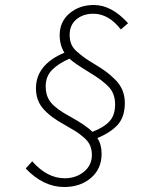

<svg xmlns="http://www.w3.org/2000/svg" viewBox="-20 -701 640 769"><path d="M237 48Q154 48 83 -26L109 -55Q169 13 239 13Q284 13 316 -13Q348 -39 348 -80Q348 -102 340.5 -119Q333 -136 314.5 -151.5Q296 -167 282.5 -175.5Q269 -184 239 -201Q182 -232 153 -265.5Q124 -299 124 -347Q124 -442 238 -490Q219 -520 219 -560Q219 -614 258.5 -647.5Q298 -681 356 -681Q427 -681 493 -608L464 -583Q415 -646 354 -646Q313 -646 286 -623.5Q259 -601 259 -561Q259 -541 265.5 -524.5Q272 -508 289 -493.5Q306 -479 319 -469.5Q332 -460 359 -444Q387 -427 403.5 -415Q420 -403 440 -383.5Q460 -364 470 -340.5Q480 -317 480 -289Q480 -234 452.5 -202.5Q425 -171 370 -148Q387 -122 387 -85Q387 -25 344.5 11.5Q302 48 237 48ZM261 -234Q326 -198 350 -173Q395 -190 418 -214.5Q441 -239 441 -283Q441 -326 415.5 -353Q390 -380 338 -411Q276 -449 258 -466Q213 -446 188 -420.5Q163 -395 163 -355Q163 -315 185 -289Q207 -263 261 -234Z"/></svg>

Font: TypoPRO Source Code Pro
Style: Italic
Weight: 300
Italic angle: -11°
Monospace: yes
Designer: Paul D. Hunt, Teo Tuominen
Foundry: Adobe Systems Incorporated
Version: Version 1.030;PS 1.0;hotconv 1.0.84;makeotf.lib2.5.63406